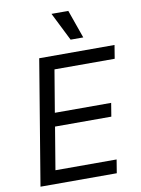

<svg xmlns="http://www.w3.org/2000/svg" viewBox="-102 -1034 807 1102"><g transform="rotate(-10 301.0 -483.0)"><path d="M42.6 0H487.2L500 -78.1H143.5L184.7 -325.3H512.8L525.6 -403.4H197.4L238.6 -649.1H589.5L602.3 -727.3H163.4ZM277 -965.9 359.4 -801.1H433.2L375 -965.9Z"/></g></svg>

Font: Magic Ui Pro
Style: Italic
Weight: 400
Italic angle: -9.39999°
Designer: Stefan Endress, Andreas Faust
Version: Version 1.000;FEAKit 1.0